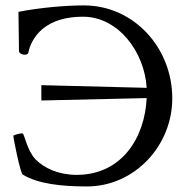

<svg xmlns="http://www.w3.org/2000/svg" viewBox="-20 -670 687 696"><path d="M28.3 -178.7C28.3 -168 53.7 -42 62.5 -37.1C118.2 -2.9 205.1 5.9 294.9 5.9C467.8 5.9 604.5 -141.6 604.5 -313.5C604.5 -497.1 464.8 -650.4 284.2 -650.4C219.7 -650.4 125 -642.6 46.9 -627C46.9 -627 48.8 -496.1 48.8 -485.4C48.8 -476.6 60.5 -471.7 69.3 -471.7C75.2 -471.7 80.1 -473.6 82 -476.6C87.9 -506.8 118.2 -609.4 281.2 -609.4C408.2 -609.4 503.9 -482.4 511.7 -351.6L129.9 -361.3V-305.7L511.7 -314.5C504.9 -169.9 420.9 -36.1 257.8 -36.1C192.4 -36.1 139.6 -60.5 108.4 -92.8C77.1 -126 68.4 -186.5 61.5 -186.5C46.9 -186.5 28.3 -178.7 28.3 -178.7Z"/></svg>

Font: Crimson
Style: Roman
Weight: 400
Version: Version 0.2